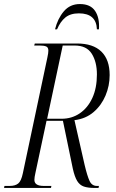

<svg xmlns="http://www.w3.org/2000/svg" viewBox="-43 -929 571 949"><path d="M-23 0 -21 -10H5Q32 -10 47 -22Q62 -34 70 -73L191 -644Q194 -656 195 -665.5Q196 -675 196 -679Q196 -695 185 -699.5Q174 -704 154 -704H126L129 -714H338Q417 -714 458 -674Q499 -634 499 -558Q499 -505 478.5 -456.5Q458 -408 419.5 -375Q381 -342 325 -335L375 -115Q388 -60 399.5 -35Q411 -10 436 -10H446L444 0H425Q392 0 371.5 -7Q351 -14 338.5 -34.5Q326 -55 317 -95L268 -332H187L132 -74Q127 -52 127 -40Q127 -10 173 -10H211L209 0ZM261 -342Q312 -342 351.5 -369Q391 -396 413.5 -445Q436 -494 436 -561Q436 -623 410.5 -663.5Q385 -704 326 -704H267L190 -342ZM229 -784Q242 -837 272.5 -873Q303 -909 352 -909Q404 -909 427 -875Q450 -841 446 -784H436Q433 -863 347 -863Q305 -863 280 -842.5Q255 -822 239 -784Z"/></svg>

Font: Noto Serif Display ExtraCondensed Light
Style: Italic
Weight: 300
Width: 2
Italic angle: -12°
Designer: Monotype Design Team
Foundry: Monotype Imaging Inc.
Version: Version 2.009